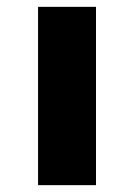

<svg xmlns="http://www.w3.org/2000/svg" viewBox="-20 -540 391 560"><path d="M91 0V-520H260V0Z"/></svg>

Font: M PLUS 1p ExtraBold
Style: Regular
Weight: 800
Version: Version 1.062